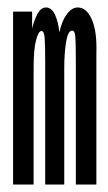

<svg xmlns="http://www.w3.org/2000/svg" viewBox="-20 -494 290 514"><path d="M15 0V-463H66V-418Q72 -442 81 -458Q90 -474 103 -474Q118 -474 127 -455Q136 -436 139 -407Q145 -437 158.5 -455.5Q172 -474 188 -474Q212 -474 226 -441.5Q240 -409 238 -351V0H183V-332Q183 -383 181.5 -397.5Q180 -412 173 -412Q162 -412 157 -382Q152 -352 152 -310V0H101V-326Q101 -376 99.5 -393.5Q98 -411 91 -411Q83 -411 76.5 -386.5Q70 -362 70 -313V0Z"/></svg>

Font: Inconsolata UltraCondensed SemiBold
Style: Regular
Weight: 600
Width: 1
Monospace: yes
Designer: Raph Levien, Cyreal, Brenton Simpson
Foundry: Raph Levien, Cyreal, Google
Version: Version 3.001; ttfautohint (v1.8.2.53-6de2)